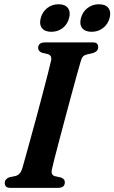

<svg xmlns="http://www.w3.org/2000/svg" viewBox="-20 -904 550 924"><path d="M230 -89.5Q223.5 -62 244.5 -56L273 -50Q292.5 -42.5 292 -27Q292 0 259.5 0H31Q14.5 0 8.8 -6.5Q3 -13 3 -23.5Q3 -33.5 9.5 -40.8Q16 -48 25.5 -51L54.5 -57Q78 -63 87 -93Q93 -113.5 104 -153.2Q115 -193 129 -243.8Q143 -294.5 157.8 -349.2Q172.5 -404 186 -455.5Q199.5 -507 210 -547.8Q220.5 -588.5 225.5 -611Q231.5 -637 210.5 -643.5L182.5 -650Q163.5 -657.5 163.5 -673Q163.5 -700 198 -700H425.5Q441.5 -700 447 -693.8Q452.5 -687.5 452.5 -677.5Q452.5 -657 428.5 -649L398 -642Q385.5 -638.5 379.2 -631.8Q373 -625 368.5 -609Q361.5 -586 349.8 -543.2Q338 -500.5 323.5 -447Q309 -393.5 294 -337Q279 -280.5 265.5 -229.8Q252 -179 242.5 -141.8Q233 -104.5 230 -89.5ZM227 -751Q195.5 -751 181.8 -769Q168 -787 176 -817Q184 -847 207.2 -865.2Q230.5 -883.5 262 -883.5Q293.5 -883.5 307 -865.2Q320.5 -847 312.5 -817Q305 -787.5 281.8 -769.2Q258.5 -751 227 -751ZM421 -751Q389.5 -751 375.5 -769Q361.5 -787 369.5 -817Q377.5 -847 401 -865.2Q424.5 -883.5 456 -883.5Q488 -883.5 501.8 -865.2Q515.5 -847 507.5 -817Q499.5 -787.5 476 -769.2Q452.5 -751 421 -751Z"/></svg>

Font: Fraunces 72pt S050 SemiBold
Style: Italic
Weight: 600
Italic angle: -16°
Version: Version 1.000; ttfautohint (v1.8.3)